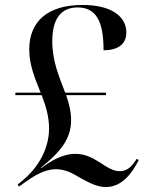

<svg xmlns="http://www.w3.org/2000/svg" viewBox="-20 -744 599 775"><path d="M407 11C473 11 513 -45 540 -98L532 -103C511 -69 491 -53 463 -53C436 -53 411 -70 382 -89C356 -105 325 -123 285 -123C230 -123 182 -92 146 -65L145 -67C224 -131 267 -183 267 -259C267 -294 258 -328 247 -360H408V-370H243C220 -432 191 -495 191 -577C191 -665 224 -714 293 -714C366 -714 398 -662 398 -541C455 -541 490 -565 490 -613C490 -674 435 -724 313 -724C173 -724 98 -658 98 -544C98 -480 122 -426 144 -370H42V-360H148C164 -319 178 -275 178 -226C178 -128 118 -54 73 -17L51 1L57 9L79 -7C113 -31 157 -61 206 -61C248 -61 278 -41 311 -22C345 -4 374 11 407 11Z"/></svg>

Font: Noto Serif Display Medium
Style: Regular
Weight: 500
Designer: Monotype Design Team
Foundry: Monotype Imaging Inc.
Version: Version 2.009